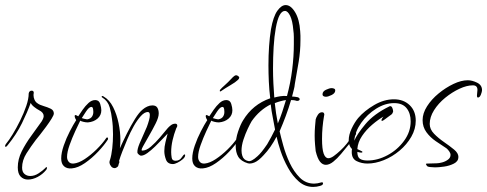

<svg xmlns="http://www.w3.org/2000/svg" viewBox="-27 -652 1918 756"><path d="M92 41Q109 41 125 30.5Q141 20 151 10Q154 6 156 6Q158 6 158 9Q158 14 154 18Q141 34 121.5 44.5Q102 55 83 55Q66 55 54.5 43.5Q43 32 43 7Q43 -25 58.5 -56Q74 -87 96 -117Q118 -147 137 -174Q145 -187 145 -195Q145 -209 127 -218Q119 -222 108 -230.5Q97 -239 94 -247Q81 -211 59.5 -167Q38 -123 3 -80Q-1 -74 -5 -74Q-7 -74 -7 -77Q-7 -81 -3 -86Q8 -99 23 -123.5Q38 -148 52.5 -177.5Q67 -207 76.5 -235Q86 -263 86 -284Q88 -295 98 -295Q106 -295 106 -286Q105 -283 105 -277Q105 -268 109 -259Q113 -250 121 -245Q129 -239 144.5 -234.5Q160 -230 172.5 -224Q185 -218 185 -205Q185 -199 176 -184.5Q167 -170 154.5 -153Q142 -136 130.5 -121.5Q119 -107 114 -101Q95 -76 77.5 -48.5Q60 -21 60 8Q60 25 69.5 33Q79 41 92 41Z M256 11Q237 13 225.5 3Q214 -7 214 -28Q214 -50 224 -79Q234 -108 248 -135Q262 -162 273 -179Q272 -180 269.5 -185.5Q267 -191 267 -195Q267 -199 270 -199Q273 -199 281 -194Q288 -205 298.5 -220Q309 -235 321.5 -246.5Q334 -258 348 -258Q363 -258 367.5 -243Q372 -228 372 -218Q372 -198 357 -185Q342 -172 319 -170Q310 -170 300.5 -172.5Q291 -175 289 -177Q282 -163 269.5 -136Q257 -109 247 -81Q237 -53 237 -34Q237 -23 243.5 -15Q250 -7 263 -8Q283 -10 306.5 -25.5Q330 -41 353 -63.5Q376 -86 391 -108Q393 -111 395 -111Q397 -111 398 -108Q399 -105 398 -103Q384 -81 359.5 -55Q335 -29 307.5 -10Q280 9 256 11ZM316 -182Q330 -184 336 -194Q342 -204 340 -218Q340 -222 338.5 -226.5Q337 -231 332 -231Q323 -230 311.5 -212.5Q300 -195 295 -187Q297 -186 305.5 -184Q314 -182 316 -182Z M425 10Q416 10 410.5 3Q405 -4 404 -11Q404 -19 406 -22Q412 -41 415 -68Q418 -95 418 -123Q418 -140 417 -155Q416 -170 414 -183Q412 -204 405 -229Q398 -254 376 -268Q374 -268 373.5 -271Q373 -274 375 -274Q379 -274 381 -272Q404 -259 418.5 -230Q433 -201 440 -166.5Q447 -132 447 -101Q447 -92 446.5 -84Q446 -76 445 -68Q457 -95 472.5 -126Q488 -157 504.5 -183.5Q521 -210 535 -221Q543 -228 553 -232.5Q563 -237 573 -237Q587 -237 592.5 -228Q598 -219 598 -205Q598 -190 586 -166Q574 -142 559.5 -117Q545 -92 536 -75.5Q527 -59 533 -59Q549 -59 567 -74.5Q585 -90 602.5 -110.5Q620 -131 633 -147Q638 -153 646 -159Q654 -165 663 -165Q671 -165 671 -157Q671 -154 669.5 -151.5Q668 -149 667 -147Q658 -124 652.5 -100Q647 -76 647 -53Q647 -43 649 -31Q651 -19 664 -19Q680 -19 688 -31.5Q696 -44 700 -44Q702 -44 702 -41Q702 -33 692.5 -25Q683 -17 672 -11.5Q661 -6 654 -6Q633 -6 626.5 -23.5Q620 -41 620 -57Q620 -74 624.5 -92Q629 -110 633 -126Q626 -119 612.5 -104.5Q599 -90 583.5 -75Q568 -60 553.5 -49.5Q539 -39 528 -39Q525 -39 519.5 -43.5Q514 -48 514 -52Q513 -64 522.5 -87Q532 -110 542.5 -132.5Q553 -155 556 -166Q557 -169 560 -179.5Q563 -190 563 -199Q563 -211 555 -211Q542 -211 527.5 -195Q513 -179 499.5 -155Q486 -131 474.5 -104Q463 -77 454.5 -55Q446 -33 443 -22Q443 -21 442.5 -20.5Q442 -20 442 -20L443 -13Q440 -6 439 -0.5Q438 5 429 9Q428 9 427.5 9.5Q427 10 425 10Z M772 11Q753 13 741.5 3Q730 -7 730 -28Q730 -50 740 -79Q750 -108 764 -135Q778 -162 789 -179Q788 -180 785.5 -185.5Q783 -191 783 -195Q783 -199 786 -199Q789 -199 797 -194Q804 -205 814.5 -220Q825 -235 837.5 -246.5Q850 -258 864 -258Q879 -258 883.5 -243Q888 -228 888 -218Q888 -198 873 -185Q858 -172 835 -170Q826 -170 816.5 -172.5Q807 -175 805 -177Q798 -163 785.5 -136Q773 -109 763 -81Q753 -53 753 -34Q753 -23 759.5 -15Q766 -7 779 -8Q799 -10 822.5 -25.5Q846 -41 869 -63.5Q892 -86 907 -108Q909 -111 911 -111Q913 -111 914 -108Q915 -105 914 -103Q900 -81 875.5 -55Q851 -29 823.5 -10Q796 9 772 11ZM832 -182Q846 -184 852 -194Q858 -204 856 -218Q856 -222 854.5 -226.5Q853 -231 848 -231Q839 -230 827.5 -212.5Q816 -195 811 -187Q813 -186 821.5 -184Q830 -182 832 -182ZM843 -293Q842 -292 841 -292Q840 -292 840 -292Q838 -292 838.5 -295.5Q839 -299 841 -300Q845 -305 858 -316.5Q871 -328 884 -342Q890 -349 896.5 -353.5Q903 -358 910 -353Q920 -347 910 -337.5Q900 -328 881 -317Q862 -306 843 -293Z M1233 80Q1220 84 1206 84Q1174 84 1149.5 62.5Q1125 41 1107 8.5Q1089 -24 1078 -57Q1067 -90 1062 -114Q1039 -70 1011 -41Q991 -19 975.5 -12.5Q960 -6 949 -9Q922 -17 911 -35Q901 -52 901 -78Q901 -106 910.5 -134Q920 -162 930 -178Q968 -241 1037 -265Q1033 -298 1031.5 -331Q1030 -364 1030 -395Q1030 -434 1032.5 -470Q1035 -506 1040 -537Q1049 -587 1065 -609.5Q1081 -632 1098 -632Q1118 -632 1135 -604Q1152 -576 1155 -529Q1156 -520 1156 -511.5Q1156 -503 1156 -494Q1156 -451 1149 -408.5Q1142 -366 1134 -322Q1133 -310 1129.5 -297.5Q1126 -285 1123 -272Q1129 -272 1134.5 -271Q1140 -270 1146 -269Q1153 -266 1153 -261Q1153 -258 1149.5 -256Q1146 -254 1140 -255Q1135 -257 1129.5 -257.5Q1124 -258 1119 -258Q1110 -227 1098.5 -196Q1087 -165 1074 -135Q1079 -113 1088.5 -78.5Q1098 -44 1114 -10Q1130 24 1153.5 47.5Q1177 71 1210 71Q1222 71 1239 66H1241Q1245 66 1245 70Q1245 77 1233 80ZM1053 -268Q1064 -271 1076.5 -273Q1089 -275 1103 -274Q1117 -326 1123.5 -378Q1130 -430 1130 -478Q1130 -492 1130 -506Q1130 -520 1128 -533Q1125 -570 1115.5 -589.5Q1106 -609 1095 -609Q1071 -609 1059 -542Q1053 -509 1050.5 -467.5Q1048 -426 1048 -382Q1048 -352 1049.5 -323Q1051 -294 1053 -268ZM1067 -166Q1077 -189 1084.5 -212Q1092 -235 1099 -258Q1078 -255 1055 -246Q1057 -226 1060 -206Q1063 -186 1067 -166ZM950 -18Q962 -14 987 -37Q1002 -50 1025 -84Q1033 -98 1041 -112.5Q1049 -127 1056 -142Q1052 -166 1047 -190Q1042 -214 1039 -241Q995 -219 964 -175Q958 -165 948.5 -145Q939 -125 931.5 -102Q924 -79 924 -59Q924 -48 927 -39Q932 -22 950 -18Z M1256 -271Q1252 -271 1247.5 -273Q1243 -275 1243 -281Q1243 -292 1256.5 -298.5Q1270 -305 1279 -305Q1284 -305 1288.5 -303Q1293 -301 1293 -296Q1293 -285 1279 -278Q1265 -271 1256 -271ZM1316 -46Q1301 -28 1285.5 -15.5Q1270 -3 1256 -3Q1243 -3 1233 -15.5Q1223 -28 1216 -57Q1215 -66 1213.5 -83Q1212 -100 1212 -118Q1212 -137 1213.5 -154.5Q1215 -172 1216 -182Q1218 -190 1224.5 -200Q1231 -210 1241 -210Q1250 -210 1250 -200Q1250 -199 1249.5 -198Q1249 -197 1249 -196Q1245 -173 1243 -150.5Q1241 -128 1241 -105Q1241 -65 1247.5 -47Q1254 -29 1266 -29Q1275 -29 1287 -37.5Q1299 -46 1314 -60Q1327 -72 1339 -87Q1351 -102 1365 -125Q1367 -130 1371 -130Q1378 -130 1373 -120Q1363 -104 1348 -85Q1333 -66 1316 -46Z M1420 -8Q1397 -8 1377.5 -17.5Q1358 -27 1358 -53Q1358 -62 1359 -65Q1346 -78 1346 -99Q1346 -121 1357.5 -145.5Q1369 -170 1383 -187Q1408 -216 1446.5 -238.5Q1485 -261 1524 -261Q1562 -261 1586 -238Q1610 -215 1610 -177Q1610 -144 1592.5 -113.5Q1575 -83 1546.5 -59Q1518 -35 1484.5 -21.5Q1451 -8 1420 -8ZM1420 -20Q1460 -20 1499 -41Q1538 -62 1564 -97.5Q1590 -133 1590 -174Q1590 -206 1574 -226Q1558 -246 1525 -246Q1489 -246 1454 -224Q1419 -202 1395 -168Q1371 -134 1368 -98Q1379 -124 1412 -163.5Q1445 -203 1506 -233Q1507 -234 1510 -234Q1515 -234 1518 -226.5Q1521 -219 1521 -213Q1521 -212 1519 -207.5Q1517 -203 1514 -201Q1511 -199 1503 -193Q1495 -187 1487.5 -181.5Q1480 -176 1478 -176Q1475 -176 1475 -178Q1475 -182 1478.5 -187Q1482 -192 1483 -193Q1462 -181 1438.5 -161Q1415 -141 1398.5 -116.5Q1382 -92 1380 -65Q1383 -63 1391.5 -59.5Q1400 -56 1400 -54Q1400 -51 1396 -51Q1392 -51 1388 -52Q1384 -53 1380 -54Q1380 -34 1390 -27Q1400 -20 1420 -20Z M1687 7Q1683 7 1669.5 6Q1656 5 1654 1Q1654 1 1652 -2L1650 -6Q1650 -8 1656 -8Q1666 -8 1674.5 -8.5Q1683 -9 1692 -9Q1701 -9 1714 -12.5Q1727 -16 1737 -23.5Q1747 -31 1747 -42Q1747 -49 1741.5 -56.5Q1736 -64 1731 -68Q1711 -81 1689 -96Q1667 -111 1652 -131.5Q1637 -152 1637 -179Q1637 -206 1654.5 -233.5Q1672 -261 1700 -284Q1728 -307 1758.5 -321.5Q1789 -336 1815 -336Q1832 -336 1851.5 -326.5Q1871 -317 1871 -297Q1871 -291 1866.5 -279.5Q1862 -268 1855 -268Q1852 -268 1851.5 -271Q1851 -274 1851 -276Q1851 -282 1852 -287.5Q1853 -293 1853 -298Q1853 -316 1835 -316Q1811 -316 1782 -302.5Q1753 -289 1726 -267Q1699 -245 1682 -218Q1665 -191 1665 -164Q1665 -143 1682 -125.5Q1699 -108 1721.5 -92.5Q1744 -77 1761 -63Q1778 -49 1778 -34Q1778 -17 1760.5 -8Q1743 1 1721.5 4Q1700 7 1687 7Z"/></svg>

Font: Fuggles
Style: Regular
Weight: 400
Designer: Rob Leuschke
Foundry: Robert E. Leuschke
Version: Version 1.100; ttfautohint (v1.8.3)